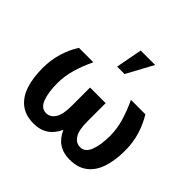

<svg xmlns="http://www.w3.org/2000/svg" viewBox="-191 -994 1207 1207"><g transform="rotate(45 413.0 -390.5)"><path d="M258.8 10.3Q185.5 10.3 139.6 -25.4Q93.8 -61 72.3 -125.2Q50.8 -189.5 50.8 -275.9Q50.8 -351.1 70.6 -414.3Q90.3 -477.5 122.6 -528.3H251Q220.2 -464.4 201.9 -401.4Q183.6 -338.4 183.6 -275.9Q183.6 -195.3 202.9 -143.6Q222.2 -91.8 266.1 -91.8Q303.2 -91.8 325.9 -126.5Q348.6 -161.1 348.6 -237.3V-401.4H487.3V-237.3Q487.3 -161.1 509.8 -126.5Q532.2 -91.8 569.3 -91.8Q613.3 -91.8 633.1 -143.6Q652.8 -195.3 652.8 -275.9Q652.8 -338.4 634 -401.6Q615.2 -464.8 585 -528.3H713.4Q745.1 -477.5 765.1 -414.1Q785.2 -350.6 785.2 -275.9Q785.2 -189.5 763.7 -125Q742.2 -60.5 696.3 -25.1Q650.4 10.3 577.6 10.3Q463.9 10.3 418 -94.7Q370.1 10.3 258.8 10.3ZM376 -614.7 409.2 -791H537.6L441.9 -614.7Z"/></g></svg>

Font: Roboto Slab SemiBold
Style: Regular
Weight: 600
Designer: Google
Version: Version 2.001; ttfautohint (v1.8.3)